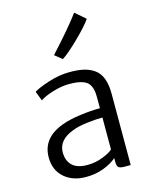

<svg xmlns="http://www.w3.org/2000/svg" viewBox="-128 -952 818 1041"><g transform="rotate(-15 280.5 -431.5)"><path d="M473.6 7.8H439.9Q416 7.8 406.5 1Q397 -5.9 397 -31.2V-51.8Q370.6 -27.8 324.7 -10Q278.8 7.8 224.1 7.8Q148.9 7.8 101.8 -33.9Q54.7 -75.7 54.7 -147Q54.7 -255.9 174.8 -300.3Q219.7 -316.9 280.3 -325Q340.8 -333 392.1 -333V-397.5Q392.1 -423.8 386.5 -442.9Q380.9 -461.9 370.8 -473.4Q360.8 -484.9 343.8 -491.5Q326.7 -498 307.9 -500.5Q289.1 -502.9 262.2 -502.9Q221.7 -502.9 172.1 -487.8Q122.6 -472.7 99.1 -455.6L78.6 -509.3Q101.6 -524.4 163.1 -544.7Q224.6 -564.9 283.7 -564.9Q329.1 -564.9 361.6 -557.6Q394 -550.3 420.4 -532Q446.8 -513.7 460.2 -479.2Q473.6 -444.8 473.6 -394ZM248 -53.2Q294.4 -53.2 336.7 -70.3Q378.9 -87.4 392.1 -101.6V-280.8Q353.5 -280.8 302.5 -274.4Q251.5 -268.1 219.7 -254.9Q135.3 -222.7 135.3 -153.3Q135.3 -106.9 162.8 -80.1Q190.4 -53.2 248 -53.2ZM267.1 -642.1 226.1 -675.3Q339.8 -799.3 391.1 -869.6L448.7 -819.8Q424.3 -783.7 362.5 -723.6Q300.8 -663.6 267.1 -642.1Z"/></g></svg>

Font: HaufeMerriweatherSansLt
Style: Regular
Weight: 300
Designer: Eben Sorkin
Foundry: Eben Sorkin
Version: Version 1.56